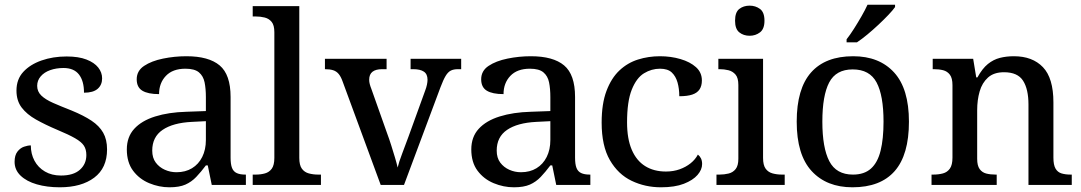

<svg xmlns="http://www.w3.org/2000/svg" viewBox="-20 -786 4594 816"><path d="M234 10Q180 10 136.5 -2.5Q93 -15 67.5 -39.5Q42 -64 42 -98Q42 -126 54 -141.5Q66 -157 82 -162.5Q98 -168 111 -168Q111 -132 126.5 -103Q142 -74 171 -57Q200 -40 239 -40Q292 -40 319.5 -64.5Q347 -89 347 -127Q347 -151 336.5 -167Q326 -183 299 -198.5Q272 -214 224 -234Q172 -256 133 -278Q94 -300 72 -329Q50 -358 50 -401Q50 -449 79 -480.5Q108 -512 156.5 -529Q205 -546 263 -546Q314 -546 347.5 -533Q381 -520 397.5 -499Q414 -478 414 -453Q414 -425 395 -408.5Q376 -392 337 -392Q337 -442 315.5 -469.5Q294 -497 250 -497Q219 -497 193.5 -488Q168 -479 153 -461.5Q138 -444 138 -421Q138 -397 155.5 -380Q173 -363 206 -348.5Q239 -334 285 -316Q336 -295 369 -273Q402 -251 418.5 -222Q435 -193 435 -151Q435 -72 380.5 -31Q326 10 234 10Z M700 10Q656 10 614 -7.5Q572 -25 545.5 -60.5Q519 -96 519 -151Q519 -204 550.5 -238.5Q582 -273 639.5 -291Q697 -309 772 -311L855 -314V-373Q855 -409 849.5 -436Q844 -463 825.5 -478.5Q807 -494 768 -494Q714 -494 685 -463.5Q656 -433 656 -386Q609 -386 585 -400.5Q561 -415 561 -449Q561 -485 592.5 -506Q624 -527 673 -537Q722 -547 772 -547Q867 -547 913.5 -508Q960 -469 960 -374V-116Q960 -88 966 -72.5Q972 -57 986 -50.5Q1000 -44 1022 -44H1025V0H880L863 -83H855Q834 -55 814 -34Q794 -13 768 -1.5Q742 10 700 10ZM730 -54Q768 -54 796 -71Q824 -88 839.5 -119Q855 -150 855 -191V-271L795 -268Q715 -264 671 -234Q627 -204 627 -146Q627 -115 642 -95Q657 -75 680.5 -64.5Q704 -54 730 -54Z M1054 0V-44H1067Q1088 -44 1106 -49Q1124 -54 1135 -69Q1146 -84 1146 -115V-649Q1146 -679 1134.5 -693Q1123 -707 1105 -711.5Q1087 -716 1067 -716H1054V-760H1252V-115Q1252 -84 1263 -69Q1274 -54 1292.5 -49Q1311 -44 1332 -44H1344V0Z M1436 -440Q1429 -460 1419.5 -471.5Q1410 -483 1396 -487.5Q1382 -492 1361 -492V-536H1623V-492H1604Q1577 -492 1563 -481Q1549 -470 1549 -447Q1549 -438 1551.5 -428.5Q1554 -419 1558 -409L1625 -220Q1634 -196 1642.5 -169Q1651 -142 1658.5 -117Q1666 -92 1670 -74Q1675 -96 1689.5 -134Q1704 -172 1716 -205L1787 -401Q1792 -414 1794.5 -426Q1797 -438 1797 -447Q1797 -471 1781.5 -481.5Q1766 -492 1736 -492H1725V-536H1940V-492H1926Q1908 -492 1896 -486Q1884 -480 1874 -463.5Q1864 -447 1852 -415L1697 0H1598Z M2164 10Q2120 10 2078 -7.5Q2036 -25 2009.5 -60.5Q1983 -96 1983 -151Q1983 -204 2014.5 -238.5Q2046 -273 2103.5 -291Q2161 -309 2236 -311L2319 -314V-373Q2319 -409 2313.5 -436Q2308 -463 2289.5 -478.5Q2271 -494 2232 -494Q2178 -494 2149 -463.5Q2120 -433 2120 -386Q2073 -386 2049 -400.5Q2025 -415 2025 -449Q2025 -485 2056.5 -506Q2088 -527 2137 -537Q2186 -547 2236 -547Q2331 -547 2377.5 -508Q2424 -469 2424 -374V-116Q2424 -88 2430 -72.5Q2436 -57 2450 -50.5Q2464 -44 2486 -44H2489V0H2344L2327 -83H2319Q2298 -55 2278 -34Q2258 -13 2232 -1.5Q2206 10 2164 10ZM2194 -54Q2232 -54 2260 -71Q2288 -88 2303.5 -119Q2319 -150 2319 -191V-271L2259 -268Q2179 -264 2135 -234Q2091 -204 2091 -146Q2091 -115 2106 -95Q2121 -75 2144.5 -64.5Q2168 -54 2194 -54Z M2789 10Q2722 10 2664.5 -17.5Q2607 -45 2572 -105.5Q2537 -166 2537 -265Q2537 -345 2557.5 -399.5Q2578 -454 2612.5 -486.5Q2647 -519 2691.5 -533Q2736 -547 2785 -547Q2831 -547 2872 -535Q2913 -523 2938 -500.5Q2963 -478 2963 -444Q2963 -421 2953 -406Q2943 -391 2922 -384Q2901 -377 2867 -377Q2867 -409 2859.5 -435.5Q2852 -462 2835 -478Q2818 -494 2785 -494Q2749 -494 2717 -474.5Q2685 -455 2665 -405Q2645 -355 2645 -266Q2645 -196 2665 -149.5Q2685 -103 2722 -80Q2759 -57 2810 -57Q2842 -57 2868.5 -66.5Q2895 -76 2915 -92Q2935 -108 2946 -129Q2954 -123 2959 -113Q2964 -103 2964 -89Q2964 -65 2944.5 -42.5Q2925 -20 2886.5 -5Q2848 10 2789 10Z M3025 0V-44H3038Q3058 -44 3076.5 -48.5Q3095 -53 3106.5 -67.5Q3118 -82 3118 -111V-425Q3118 -455 3106 -469Q3094 -483 3076 -487.5Q3058 -492 3038 -492H3033V-536H3223V-115Q3223 -84 3234 -69Q3245 -54 3263.5 -49Q3282 -44 3303 -44H3315V0ZM3166 -634Q3140 -634 3122 -648.5Q3104 -663 3104 -698Q3104 -734 3122 -748Q3140 -762 3166 -762Q3191 -762 3210 -748Q3229 -734 3229 -698Q3229 -663 3210 -648.5Q3191 -634 3166 -634Z M3603 10Q3493 10 3429.5 -59Q3366 -128 3366 -269Q3366 -409 3427 -478Q3488 -547 3606 -547Q3717 -547 3780 -478Q3843 -409 3843 -269Q3843 -128 3782.5 -59Q3722 10 3603 10ZM3605 -44Q3653 -44 3681.5 -69.5Q3710 -95 3722.5 -145.5Q3735 -196 3735 -269Q3735 -380 3705.5 -435.5Q3676 -491 3604 -491Q3533 -491 3504 -435.5Q3475 -380 3475 -269Q3475 -158 3504.5 -101Q3534 -44 3605 -44ZM3578 -619Q3593 -638 3609.5 -664Q3626 -690 3641.5 -717Q3657 -744 3667 -766H3784V-756Q3775 -743 3756 -723Q3737 -703 3713.5 -681Q3690 -659 3666.5 -639.5Q3643 -620 3622 -606H3578Z M3939 0V-44H3946Q3969 -44 3987.5 -49Q4006 -54 4017 -69.5Q4028 -85 4028 -116V-424Q4028 -454 4017 -468.5Q4006 -483 3988.5 -487.5Q3971 -492 3949 -492H3944V-536H4116L4129 -457H4134Q4155 -495 4178.5 -514Q4202 -533 4229.5 -540Q4257 -547 4289 -547Q4368 -547 4412.5 -500.5Q4457 -454 4457 -351V-116Q4457 -85 4466 -69.5Q4475 -54 4491.5 -49Q4508 -44 4530 -44H4535V0H4351V-342Q4351 -407 4328 -443Q4305 -479 4247 -479Q4204 -479 4179 -456.5Q4154 -434 4143.5 -397.5Q4133 -361 4133 -318V-111Q4133 -82 4143.5 -67.5Q4154 -53 4171.5 -48.5Q4189 -44 4211 -44H4216V0Z"/></svg>

Font: ET Text
Style: Regular
Weight: 470
Designer: Monotype Design Team
Foundry: Monotype Imaging Inc.
Version: Version 2.009